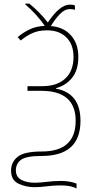

<svg xmlns="http://www.w3.org/2000/svg" viewBox="-20 -869 540 1076"><path d="M409 160Q372 145 321 145Q281 145 243 150Q205 155 175 155Q129 155 99 138.5Q69 122 69 86Q69 48 98 26.5Q127 5 214 5Q431 5 431 -192Q431 -347 294 -372V-375Q350 -390 384.5 -433.5Q419 -477 419 -550Q419 -624 378 -670.5Q337 -717 265 -723Q288 -761 315 -789.5Q342 -818 372 -818Q389 -818 400 -814V-838Q392 -842 384.5 -842.5Q377 -843 371 -843Q315 -843 248 -743Q223 -775 196.5 -801.5Q170 -828 144 -849H122V-844Q154 -817 183.5 -784Q213 -751 231 -724Q183 -722 146.5 -704.5Q110 -687 79 -661L96 -642Q126 -667 160.5 -683Q195 -699 244 -699Q312 -699 352 -659.5Q392 -620 392 -550Q392 -472 346 -429Q300 -386 216 -386H134V-360H211Q404 -360 404 -192Q404 -20 214 -20Q115 -20 78.5 10Q42 40 42 87Q42 141 84 160.5Q126 180 174 180Q205 180 243 175Q281 170 321 170Q376 170 409 187Z"/></svg>

Font: Noto Sans Mono UI Condensed Thin
Style: Regular
Weight: 250
Width: 3
Designer: Monotype Design team
Foundry: Monotype Imaging Inc.
Version: 1.000